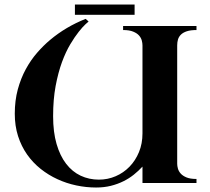

<svg xmlns="http://www.w3.org/2000/svg" viewBox="-20 -816 935 856"><path d="M528.8 -700.2H856V-682.1Q829.6 -682.1 812.7 -676.5Q795.9 -670.9 786.4 -661.4Q776.9 -651.9 773.4 -639.6Q770 -627.4 770 -613.8V-85.9Q770 -76.2 773.2 -64.5Q776.4 -52.7 785.4 -42.5Q794.4 -32.2 811.3 -25.1Q828.1 -18.1 856 -18.1V0H615.2V-73.2Q597.7 -54.2 576.7 -37.4Q555.7 -20.5 530 -7.8Q504.4 4.9 474.1 12.5Q443.8 20 408.2 20Q364.3 20 320.3 10.7Q276.4 1.5 236.1 -17.1Q195.8 -35.6 161.1 -63.2Q126.5 -90.8 100.8 -127.2Q75.2 -163.6 60.5 -209.2Q45.9 -254.9 45.9 -309.1Q45.9 -367.7 59.3 -417.2Q72.8 -466.8 95 -507.6Q117.2 -548.3 145.5 -580.8Q173.8 -613.3 203.6 -638.2Q273.4 -696.8 361.8 -731.9L375 -720.2Q373 -718.8 360.8 -707.5Q348.6 -696.3 331.1 -674.3Q313.5 -652.3 293.5 -618.9Q273.4 -585.4 256.3 -539.1Q239.3 -492.7 228 -432.6Q216.8 -372.6 216.8 -297.9Q216.8 -227.1 232.2 -174.1Q247.6 -121.1 274.9 -85.7Q302.2 -50.3 339.6 -32.7Q377 -15.1 420.9 -15.1Q460.4 -15.1 495.6 -30.3Q530.8 -45.4 557.4 -72.8Q584 -100.1 599.6 -137.9Q615.2 -175.8 615.2 -221.2V-613.8Q615.2 -623.5 612.1 -635.5Q608.9 -647.5 599.9 -657.7Q590.8 -668 573.7 -675Q556.6 -682.1 528.8 -682.1ZM580.1 -750H314V-795.9H580.1Z"/></svg>

Font: Uncial Antiqua
Style: Regular
Weight: 400
Version: Version 1.000